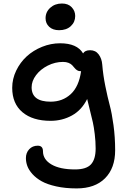

<svg xmlns="http://www.w3.org/2000/svg" viewBox="-20 -802 704 1082"><path d="M313 -631.8Q277.8 -631.8 257.3 -650.9Q236.8 -669.9 236.8 -699.2Q236.8 -734.4 263.2 -758.3Q289.6 -782.2 329.1 -782.2Q364.3 -782.2 384 -761.2Q403.8 -740.2 403.8 -711.9Q403.8 -677.7 379.2 -654.8Q354.5 -631.8 313 -631.8ZM412.1 259.8Q348.1 259.8 297.4 248.5Q246.6 237.3 215.1 219.7Q183.6 202.1 162.8 179Q142.1 155.8 134 133.5Q126 111.3 126 88.9Q126 59.1 144.5 39.1Q163.1 19 192.9 19Q222.2 19 222.2 50.8Q222.2 96.7 270 124.8Q317.9 152.8 402.8 152.8Q466.8 152.8 492.9 124Q519 95.2 519 35.2Q519 -5.4 513.9 -46.6Q508.8 -87.9 503.2 -112.8Q497.6 -137.7 486.6 -181.4Q475.6 -225.1 471.2 -244.1Q440.4 -181.6 385.7 -151.4Q331.1 -121.1 265.1 -121.1Q164.1 -121.1 106.4 -169.7Q48.8 -218.3 48.8 -307.1Q48.8 -357.4 71.3 -404.1Q93.8 -450.7 130.6 -484.4Q167.5 -518.1 217 -538.1Q266.6 -558.1 318.8 -558.1Q414.6 -558.1 448.2 -501Q458.5 -519 487.8 -519Q518.6 -519 536.1 -495.4Q553.7 -471.7 556.2 -438Q561 -378.9 573.7 -316.2Q586.4 -253.4 598.4 -209Q610.4 -164.6 619.6 -96.7Q628.9 -28.8 628.9 44.9Q628.9 145.5 572 202.6Q515.1 259.8 412.1 259.8ZM158.2 -310.1Q158.2 -229 265.1 -229Q332.5 -229 378.7 -271.5Q424.8 -314 437 -400.9H433.1Q422.4 -400.9 414.3 -406.2Q406.2 -411.6 400.1 -419.2Q394 -426.8 386.7 -434.6Q379.4 -442.4 366.2 -447.8Q353 -453.1 335 -453.1Q290.5 -453.1 249.3 -432.4Q208 -411.6 183.1 -378.4Q158.2 -345.2 158.2 -310.1Z"/></svg>

Font: Shantell Sans Irregular
Style: Regular
Weight: 500
Designer: Stephen Nixon, Anya Danilova, Shantell Martin
Foundry: Arrow Type
Version: Version 1.006;[9816181b4]